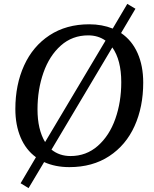

<svg xmlns="http://www.w3.org/2000/svg" viewBox="-20 -845 794 988"><path d="M86 98 165 -36Q113 -74 86 -138Q59 -202 59 -284Q59 -409 104 -508Q149 -607 235 -663.5Q321 -720 439 -720Q505 -720 560 -698L635 -825L677 -800L603 -675Q659 -637 688 -571.5Q717 -506 717 -420Q717 -295 672.5 -196.5Q628 -98 542 -41.5Q456 15 337 15Q264 15 207 -11L127 123ZM604 -422Q604 -536 558 -601L245 -75Q286 -42 343 -42Q424 -42 483.5 -94.5Q543 -147 573.5 -233.5Q604 -320 604 -422ZM212 -114 523 -636Q485 -663 434 -663Q352 -663 293 -610.5Q234 -558 203.5 -471Q173 -384 173 -282Q173 -179 212 -114Z"/></svg>

Font: Andada Pro Medium
Style: Italic
Weight: 500
Italic angle: -7°
Designer: Carolina Giovagnoli
Foundry: Huerta Tipografica
Version: Version 3.005; ttfautohint (v1.8.4)